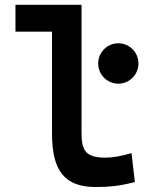

<svg xmlns="http://www.w3.org/2000/svg" viewBox="-20 -752 626 782"><path d="M370.1 9.8C427.7 9.8 475.1 3.9 529.3 -10.7L515.6 -128.4C471.7 -115.7 439.5 -109.9 409.2 -109.9C327.1 -109.9 312 -140.6 312 -212.4V-732.4H43V-623H191.9V-207.5C191.9 -55.7 243.7 9.8 370.1 9.8ZM461.9 -411.1C507.3 -411.1 543.9 -448.2 543.9 -493.2C543.9 -539.1 507.3 -575.7 461.9 -575.7C416.5 -575.7 379.9 -539.1 379.9 -493.2C379.9 -448.2 416.5 -411.1 461.9 -411.1Z"/></svg>

Font: Cascadia Code PL SemiBold
Style: Regular
Weight: 600
Monospace: yes
Designer: Aaron Bell
Foundry: Saja Typeworks
Version: Version 2404.023